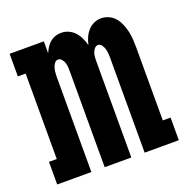

<svg xmlns="http://www.w3.org/2000/svg" viewBox="-101 -623 702 718"><g transform="rotate(-20 250.0 -264.0)"><path d="M8 0V-90H39V-430H8V-520H144V-473Q149 -484 155.5 -494.5Q162 -505 171 -512.5Q180 -520 191.5 -524Q203 -528 215 -528Q231 -528 245 -521.5Q259 -515 269 -504Q279 -493 285.5 -479Q292 -465 296 -450Q299 -464 305 -478Q311 -492 321 -503.5Q331 -515 345 -521.5Q359 -528 374 -528Q390 -528 405 -521Q420 -514 430 -501.5Q440 -489 446 -474.5Q452 -460 455.5 -444Q459 -428 460 -412.5Q461 -397 461 -381V-90H492V0H356V-381Q356 -389 355 -398Q354 -407 351.5 -415Q349 -423 343.5 -430.5Q338 -438 329 -438Q321 -438 315 -430.5Q309 -423 306.5 -415Q304 -407 303.5 -398Q303 -389 303 -381V0H197V-381Q197 -389 196.5 -398Q196 -407 193.5 -415Q191 -423 185 -430.5Q179 -438 171 -438Q162 -438 156.5 -430.5Q151 -423 148.5 -415Q146 -407 145 -398Q144 -389 144 -381V0Z"/></g></svg>

Font: Iosevka Curly Slab Extrabold
Style: Regular
Weight: 800
Monospace: yes
Designer: Belleve Invis
Foundry: Belleve Invis
Version: Version 22.1.2; ttfautohint (v1.8.4)